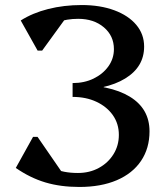

<svg xmlns="http://www.w3.org/2000/svg" viewBox="-20 -726 656 762"><path d="M294.9 16Q220.2 16 160 -2Q99.7 -20 42.7 -59.5L111.1 -182.7H129.1L242.5 -18.2L146.5 -28L128.5 -121.4Q152 -78.9 190.5 -59.2Q229.1 -39.5 289.3 -39.5Q335.5 -39.5 372.2 -59.5Q408.9 -79.4 430.3 -113.8Q451.7 -148.2 451.7 -190.6Q451.7 -234.9 428 -268.7Q404.3 -302.4 363 -321.9Q321.6 -341.4 268.1 -341.4V-390.2Q416.8 -390.2 495.1 -342.4Q573.4 -294.6 573.4 -204.8Q573.4 -137.4 539.7 -87.4Q506 -37.5 443.3 -10.7Q380.7 16 294.9 16ZM345.6 -366V-394H391.6V-366ZM268.1 -368.3V-396.3Q314.7 -396.3 351.5 -414.2Q388.3 -432.1 410.2 -462.7Q432.1 -493.4 432.1 -531Q432.1 -583.7 392.3 -617.5Q352.5 -651.3 290.2 -651.3Q245.4 -651.3 207.9 -637.9Q170.3 -624.4 136 -595.4L155.6 -678.4L260.5 -681.1L147.3 -525.2H129.3L62.3 -644.7Q109.2 -674.6 171.4 -690.3Q233.6 -706 304 -706Q377.7 -706 433.7 -685.2Q489.7 -664.4 520.8 -627.4Q552 -590.4 552 -541Q552 -460.3 476.6 -414.3Q401.2 -368.3 268.1 -368.3Z"/></svg>

Font: Platypi Light
Style: Regular
Weight: 300
Designer: David Sargent
Foundry: Bolt Cutter Type
Version: Version 1.200